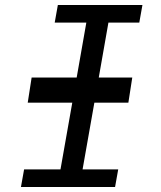

<svg xmlns="http://www.w3.org/2000/svg" viewBox="-20 -745 640 765"><path d="M76 -70H221L268 -336H90.5L106 -436H285.5L324 -655H198L210.5 -725H547.5L535 -655H412L373.5 -436H507L491.5 -336H356L309 -70H451L438.5 0H63.5Z"/></svg>

Font: JuliaMono
Style: Italic
Weight: 400
Italic angle: -9°
Monospace: yes
Designer: cormullion
Foundry: corm
Version: Version 0.057; ttfautohint (v1.8.4)